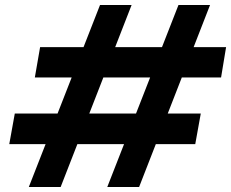

<svg xmlns="http://www.w3.org/2000/svg" viewBox="-20 -746 922 766"><path d="M408 0 692 -726H818L535 0ZM95 0 379 -726H505L222 0ZM17 -171 39 -293H781L759 -171ZM119 -437 140 -558H882L862 -437Z"/></svg>

Font: DM Sans 24pt
Style: Bold Italic
Weight: 700
Italic angle: -10°
Designer: Colophon Foundry, Jonny Pinhorn
Foundry: Colophon Foundry
Version: Version 4.004;gftools[0.9.30]